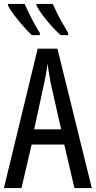

<svg xmlns="http://www.w3.org/2000/svg" viewBox="-20 -963 490 983"><path d="M361 0 309 -223H142L90 0H0L173 -714H274L450 0ZM240 -535Q235 -563 230.5 -589Q226 -615 223 -638Q218 -590 206 -536L155 -301H293ZM250 -943Q258 -925 271.5 -897.5Q285 -870 301 -842.5Q317 -815 329 -794V-783H291Q271 -800 245.5 -828Q220 -856 198.5 -885Q177 -914 167 -934V-943ZM106 -943Q143 -860 184 -794V-783H143Q124 -801 99.5 -828.5Q75 -856 53.5 -884.5Q32 -913 21 -934V-943Z"/></svg>

Font: Noto Sans ExtraCondensed
Style: Regular
Weight: 400
Width: 2
Designer: Monotype Design Team
Foundry: Monotype Imaging Inc.
Version: Version 2.013; ttfautohint (v1.8.4.7-5d5b)